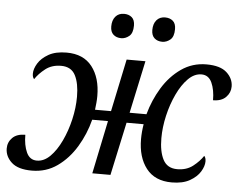

<svg xmlns="http://www.w3.org/2000/svg" viewBox="-53 -809 1115 885"><g transform="rotate(5 505.0 -366.5)"><path d="M772 10Q694 10 654 -41.5Q614 -93 614 -177Q614 -210 620 -246H541L488 0H404L455 -246H382Q365 -179 329.5 -120Q294 -61 242.5 -24.5Q191 12 125 12Q61 12 31 -15.5Q1 -43 1 -80Q1 -109 21.5 -129.5Q42 -150 81 -150Q81 -102 96 -69Q111 -36 144 -36Q177 -36 205.5 -64.5Q234 -93 256 -139.5Q278 -186 290.5 -240Q303 -294 303 -345Q303 -407 284 -444Q265 -481 218 -481Q175 -481 145.5 -458Q116 -435 99 -409Q91 -417 91 -434Q91 -456 106.5 -481.5Q122 -507 154.5 -525.5Q187 -544 238 -544Q316 -544 356 -492.5Q396 -441 396 -357Q396 -341 394.5 -325Q393 -309 391 -293H465L516 -536H603L551 -293H629Q647 -359 682 -416.5Q717 -474 768.5 -510Q820 -546 885 -546Q949 -546 979 -518.5Q1009 -491 1009 -454Q1009 -426 988.5 -405Q968 -384 929 -384Q929 -432 914 -465Q899 -498 866 -498Q833 -498 804.5 -469.5Q776 -441 754 -394.5Q732 -348 719.5 -294Q707 -240 707 -189Q707 -127 726.5 -90Q746 -53 792 -53Q835 -53 864.5 -76Q894 -99 911 -125Q919 -117 919 -100Q919 -78 903.5 -52.5Q888 -27 855.5 -8.5Q823 10 772 10ZM672 -632Q650 -632 636 -644.5Q622 -657 622 -682Q622 -711 636.5 -728Q651 -745 676 -745Q698 -745 712 -733Q726 -721 726 -695Q726 -660 709 -646Q692 -632 672 -632ZM482 -632Q460 -632 446 -644.5Q432 -657 432 -682Q432 -711 446.5 -728Q461 -745 486 -745Q508 -745 522 -733Q536 -721 536 -695Q536 -660 519 -646Q502 -632 482 -632Z"/></g></svg>

Font: NotoSerif-Italic
Style: Regular
Weight: 400
Italic angle: -12°
Designer: Monotype Design Team
Foundry: Monotype Imaging Inc.
Version: Version 2.007; ttfautohint (v1.8) -l 8 -r 50 -G 200 -x 14 -D